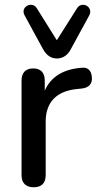

<svg xmlns="http://www.w3.org/2000/svg" viewBox="-20 -784 413 811"><path d="M220 -537C246 -537 266 -551 279 -576L357 -719C376 -755 326 -781 306 -750L220 -614L135 -750C115 -781 64 -755 84 -719L162 -576C176 -551 195 -537 220 -537ZM122 7C156 7 173 -11 173 -44V-271C173 -352 219 -400 306 -408L325 -410C355 -413 371 -430 368 -458C366 -486 351 -500 328 -498C250 -493 195 -461 169 -401V-444C169 -477 152 -495 120 -495C89 -495 71 -477 71 -444V-44C71 -11 89 7 122 7Z"/></svg>

Font: Nunito SemiBold
Style: Regular
Weight: 600
Designer: Vernon Adams
Foundry: Vernon Adams
Version: Version 3.602